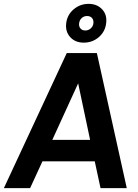

<svg xmlns="http://www.w3.org/2000/svg" viewBox="-23 -975 714 995"><path d="M320 -854Q325 -898 358.5 -926.5Q392 -955 436 -955Q480 -955 506.5 -926.5Q533 -898 527 -854Q522 -811 489 -782.5Q456 -754 411 -754Q367 -754 341 -782.5Q315 -811 320 -854ZM461 -854Q463 -871 454 -881.5Q445 -892 428 -892Q412 -892 400.5 -881.5Q389 -871 387 -854Q385 -838 394 -827.5Q403 -817 419 -817Q435 -817 447 -827.5Q459 -838 461 -854ZM-3 0 323 -700H479L634 0H498L468 -139H197L133 0ZM248 -250H444L382 -543Z"/></svg>

Font: Haskoy Bold
Style: Italic
Weight: 700
Designer: Ertekin Erdin
Foundry: Ertekin Erdin
Version: Version 2.000; ttfautohint (v1.8.4.7-5d5b)